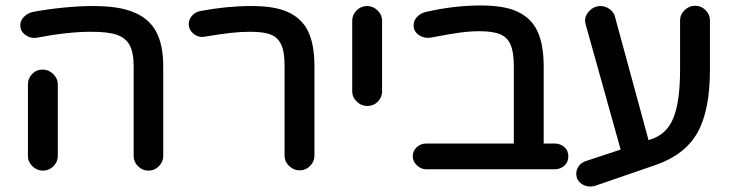

<svg xmlns="http://www.w3.org/2000/svg" viewBox="-20 -610 2670 701"><path d="M468 -40V-368Q468 -419 453 -446Q438 -472 406.5 -483Q375 -494 313 -494Q226 -494 113 -472Q91 -469 72.5 -482.5Q54 -496 54 -518Q54 -534 66.5 -547.5Q79 -561 98 -566Q150 -576 209.5 -582Q269 -588 317 -588Q415 -588 466 -566Q523 -544 549.5 -495.5Q576 -447 576 -368V-40Q576 -19 560 -3Q544 13 522 13Q500 13 484 -3Q468 -19 468 -40ZM82 -303Q82 -324 97.5 -340Q113 -356 136 -356Q158 -356 174.5 -339.5Q191 -323 191 -303V-40Q191 -19 175 -3Q159 13 137 13Q115 13 98.5 -3Q82 -19 82 -40Z M1019 -41V-368Q1019 -422 1007 -446Q996 -472 970.5 -483Q945 -494 894 -494Q860 -494 823.5 -490Q787 -486 727 -476L719 -475Q699 -475 684 -489Q669 -503 669 -522Q669 -539 681.5 -553Q694 -567 713 -570Q808 -588 898 -588Q984 -588 1031 -566Q1082 -543 1105 -495.5Q1128 -448 1128 -368V-41Q1128 -20 1112 -4Q1096 12 1074 12Q1052 12 1035.5 -4Q1019 -20 1019 -41Z M1266 -276V-535Q1266 -556 1282 -572Q1298 -588 1320 -588Q1342 -588 1358.5 -572Q1375 -556 1375 -535V-276Q1375 -255 1359.5 -239Q1344 -223 1321 -223Q1299 -223 1282.5 -239Q1266 -255 1266 -276Z M2055 -39Q2055 -18 2040.5 -5Q2026 8 2005 8H1536Q1517 8 1502 -6.5Q1487 -21 1487 -39Q1487 -59 1501.5 -72.5Q1516 -86 1536 -86H1856V-368Q1856 -420 1844 -447Q1833 -473 1807 -484.5Q1781 -496 1731 -496Q1696 -496 1659 -491Q1622 -486 1549 -472Q1526 -470 1508 -483Q1490 -496 1490 -518Q1490 -534 1502 -547.5Q1514 -561 1533 -566Q1637 -590 1735 -590Q1821 -590 1868 -568Q1919 -545 1942 -496.5Q1965 -448 1965 -368V-86H2005Q2026 -86 2040.5 -73Q2055 -60 2055 -39Z M2572 -536V-355Q2572 -206 2526 -125Q2480 -44 2372 -7L2151 69Q2141 71 2134 71Q2118 71 2104.5 62Q2091 53 2086 39Q2084 29 2084 23Q2084 9 2093.5 -4Q2103 -17 2119 -22L2246 -64L2118 -522L2117 -527L2116 -535Q2116 -555 2133 -571.5Q2150 -588 2172 -588Q2190 -588 2205.5 -577Q2221 -566 2225 -550L2348 -98L2355 -101Q2413 -118 2438 -178Q2463 -238 2463 -355V-536Q2463 -557 2479.5 -573Q2496 -589 2518 -589Q2540 -589 2556 -573Q2572 -557 2572 -536Z"/></svg>

Font: 寒蝉全圆体 Bold
Style: Regular
Weight: 700
Designer: Warren2060
      Designed by Motoya company      

      [Varela Round]
      Joe Prince(Latin component); Avraham Cornf
Foundry: ChillType
Version: Version 3.200